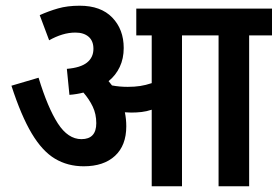

<svg xmlns="http://www.w3.org/2000/svg" viewBox="-20 -652 972 672"><path d="M422 -210Q422 -143 382.5 -106.5Q343 -70 273 -70Q217 -70 172.5 -96.5Q128 -123 91 -185Q54 -247 20 -352L115 -380Q147 -275 182.5 -220Q218 -165 265 -165Q317 -165 317 -221Q317 -253 304.5 -279Q292 -305 272 -328Q249 -322 223 -320L214 -411Q262 -415 284.5 -433Q307 -451 307 -481Q307 -509 290 -523.5Q273 -538 244 -538Q221 -538 198 -531Q175 -524 152 -511L119 -599Q150 -613 183 -622.5Q216 -632 259 -632Q333 -632 373 -590.5Q413 -549 413 -484Q413 -447 399 -417.5Q385 -388 360 -368Q366 -361 372 -353Q398 -348 427 -348Q451 -348 470.5 -351Q490 -354 511 -361V-528H457V-622H932V-528H852V0H745V-528H617V0H511V-268Q493 -262 475.5 -260Q458 -258 439 -258Q429 -258 417 -259Q422 -235 422 -210Z"/></svg>

Font: Noto Sans Condensed SemiBold
Style: Italic
Weight: 600
Width: 3
Italic angle: -12°
Designer: Monotype Design Team
Foundry: Monotype Imaging Inc.
Version: Version 2.013; ttfautohint (v1.8.4.7-5d5b)